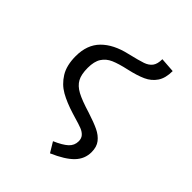

<svg xmlns="http://www.w3.org/2000/svg" viewBox="-220 -702 1040 1040"><g transform="rotate(45 300.0 -181.5)"><path d="M498 -571Q498 -517 476 -484.5Q454 -452 416.5 -435Q379 -418 321 -405Q262 -392 229 -377.5Q196 -363 178 -335Q160 -307 160 -258Q160 -208 175.5 -179.5Q191 -151 227 -131.5Q263 -112 336 -90Q392 -72 425.5 -56Q459 -40 478.5 -15Q498 10 498 50Q498 102 461 140.5Q424 179 343 214L308 156Q359 134 383 112Q407 90 407 58Q407 36 395 22.5Q383 9 363 1Q343 -7 301 -19L278 -26Q213 -46 169 -71Q125 -96 97 -141Q69 -186 69 -257Q69 -344 119.5 -395Q170 -446 262 -467Q329 -483 356.5 -492.5Q384 -502 398.5 -521Q413 -540 413 -577Z"/></g></svg>

Font: Fira Mono
Style: Regular
Weight: 400
Designer: Carrois Corporate & Edenspiekermann AG
Foundry: Carrois Corporate GbR & Edenspiekermann AG
Version: Version 3.206